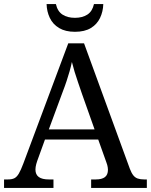

<svg xmlns="http://www.w3.org/2000/svg" viewBox="-20 -928 745 948"><path d="M0 0V-42H19Q39 -42 51 -48Q63 -54 73 -71Q83 -88 95 -120L317 -714H395L621 -95Q629 -74 638 -62.5Q647 -51 660 -46.5Q673 -42 692 -42H705V0H430V-42H453Q483 -42 498 -53.5Q513 -65 513 -90Q513 -96 512 -101.5Q511 -107 509.5 -113.5Q508 -120 505 -127L465 -239H202L164 -134Q161 -126 159 -118Q157 -110 156 -103.5Q155 -97 155 -91Q155 -66 171.5 -54Q188 -42 221 -42H244V0ZM221 -289H447L385 -464Q375 -494 365.5 -521Q356 -548 348.5 -573Q341 -598 335 -622Q330 -598 323.5 -575.5Q317 -553 309 -528.5Q301 -504 289 -473ZM350 -771Q303 -771 272 -789.5Q241 -808 226 -839.5Q211 -871 210 -908H256Q264 -872 288.5 -856Q313 -840 350 -840Q387 -840 411.5 -856Q436 -872 444 -908H490Q489 -871 474 -839.5Q459 -808 428.5 -789.5Q398 -771 350 -771Z"/></svg>

Font: Noto Serif Lao
Style: Regular
Weight: 400
Designer: Monotype Design Team
Foundry: Monotype Imaging Inc.
Version: Version 2.003